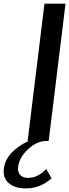

<svg xmlns="http://www.w3.org/2000/svg" viewBox="-81 -770 378 1049"><path d="M171 153 201 204Q134 264 47 259Q-6 256 -36 228Q-66 200 -60 151Q-54 104 -18.5 65.5Q17 27 76 0H70L162 -750H277L185 0H173Q121 0 72.5 45Q24 90 18 142Q14 168 28.5 185Q43 202 73 202Q100 202 126.5 188.5Q153 175 171 153Z"/></svg>

Font: Orkney Medium
Style: MediumItalic
Weight: 500
Designer: Samuel Oakes and Alfredo Marco Pradil
Foundry: Alfredo Marco Pradil
Version: 1.0; ttfautohint (v1.5)